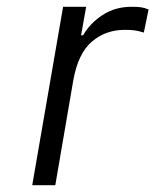

<svg xmlns="http://www.w3.org/2000/svg" viewBox="-20 -546 458 566"><path d="M166 -526H234L219 -442H225Q245 -477 282 -501.5Q319 -526 368 -526Q386 -526 396 -524.5Q406 -523 418 -518L404 -450Q388 -455 376.5 -456.5Q365 -458 348 -458Q291 -458 250.5 -423Q210 -388 196 -309L143 0H75Z"/></svg>

Font: Be Vietnam Light
Style: Italic
Weight: 300
Italic angle: -9.222°
Designer: Gabriel Lam
Foundry: TypeRant
Version: Version 3.000